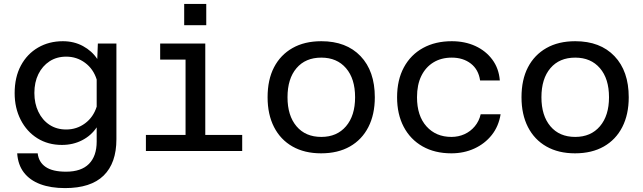

<svg xmlns="http://www.w3.org/2000/svg" viewBox="-20 -773 3290 983"><path d="M478 -471 481 -550H576V-60Q576 62 510.5 126Q445 190 313 190Q240 190 186.5 170Q133 150 102.5 110.5Q72 71 68 12H173Q178 57 213.5 81.5Q249 106 318 106Q396 106 435.5 66Q475 26 475 -48V-121Q447 -79 400.5 -55Q354 -31 297 -31Q226 -31 171.5 -65Q117 -99 86 -159.5Q55 -220 55 -296Q55 -378 87 -437.5Q119 -497 175 -529.5Q231 -562 302 -562Q359 -562 405 -537Q451 -512 478 -471ZM319 -110Q373 -110 415.5 -141.5Q458 -173 475 -227V-366Q458 -420 415.5 -451.5Q373 -483 319 -483Q270 -483 233.5 -459Q197 -435 176.5 -393.5Q156 -352 156 -297Q156 -243 176.5 -200.5Q197 -158 233.5 -134Q270 -110 319 -110Z M930 0V-550H1031V0ZM727 0V-82H1220V0ZM800 -468V-550H980V-468ZM923 -644V-753H1036V-644Z M1624 12Q1539 12 1477.5 -23Q1416 -58 1383 -122.5Q1350 -187 1350 -275Q1350 -365 1383 -428.5Q1416 -492 1477.5 -527Q1539 -562 1625 -562Q1753 -562 1826 -485.5Q1899 -409 1899 -275Q1899 -187 1866 -122.5Q1833 -58 1771.5 -23Q1710 12 1624 12ZM1625 -72Q1705 -72 1751.5 -126.5Q1798 -181 1798 -275Q1798 -370 1751.5 -424Q1705 -478 1625 -478Q1544 -478 1498 -424Q1452 -370 1452 -275Q1452 -181 1498 -126.5Q1544 -72 1625 -72Z M2291 12Q2206 12 2143.5 -23.5Q2081 -59 2047 -123.5Q2013 -188 2013 -275Q2013 -364 2048 -428.5Q2083 -493 2146 -527.5Q2209 -562 2293 -562Q2360 -562 2413.5 -537.5Q2467 -513 2500.5 -468Q2534 -423 2539 -361H2438Q2430 -417 2390.5 -447.5Q2351 -478 2293 -478Q2239 -478 2199 -453.5Q2159 -429 2137 -384Q2115 -339 2115 -275Q2115 -180 2163.5 -126Q2212 -72 2291 -72Q2327 -72 2358 -86Q2389 -100 2411 -126.5Q2433 -153 2441 -188H2543Q2533 -126 2497.5 -81.5Q2462 -37 2408.5 -12.5Q2355 12 2291 12Z M2924 12Q2839 12 2777.5 -23Q2716 -58 2683 -122.5Q2650 -187 2650 -275Q2650 -365 2683 -428.5Q2716 -492 2777.5 -527Q2839 -562 2925 -562Q3053 -562 3126 -485.5Q3199 -409 3199 -275Q3199 -187 3166 -122.5Q3133 -58 3071.5 -23Q3010 12 2924 12ZM2925 -72Q3005 -72 3051.5 -126.5Q3098 -181 3098 -275Q3098 -370 3051.5 -424Q3005 -478 2925 -478Q2844 -478 2798 -424Q2752 -370 2752 -275Q2752 -181 2798 -126.5Q2844 -72 2925 -72Z"/></svg>

Font: Azeret Mono Thin
Style: Regular
Weight: 400
Version: Version 1.002